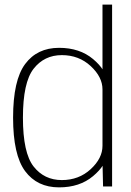

<svg xmlns="http://www.w3.org/2000/svg" viewBox="-20 -805 564 829"><path d="M425 0H464V-785H422.5V-105.5ZM235 4Q324 4 381.8 -44.5Q439.5 -93 439.5 -139L422.5 -175.5Q422.5 -121.5 371.5 -74.5Q320.5 -27.5 247 -27.5Q171 -27.5 125 -86.2Q79 -145 79 -297Q79 -449 125 -508Q171 -567 247 -567Q320.5 -567 371.5 -519.8Q422.5 -472.5 422.5 -419L439.5 -455Q439.5 -501.5 381.8 -550Q324 -598.5 235 -598.5Q140.5 -598.5 88.5 -528.5Q36.5 -458.5 36.5 -297Q36.5 -136 88.5 -66Q140.5 4 235 4Z"/></svg>

Font: Anybody UltraCondensed Thin ExtraLight
Style: Regular
Weight: 250
Version: Version 1.111